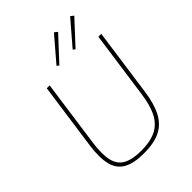

<svg xmlns="http://www.w3.org/2000/svg" viewBox="-253 -1031 1174 1174"><g transform="rotate(-45 333.5 -444.5)"><path d="M625 -690 564 -254Q551 -158 520 -99.5Q489 -41 434.5 -14.5Q380 12 294 12Q207 12 158.5 -15Q110 -42 95 -101Q80 -160 93 -256L154 -690H179L118 -254Q106 -165 118.5 -111.5Q131 -58 174 -34.5Q217 -11 293 -11Q370 -11 420 -35Q470 -59 498.5 -113Q527 -167 539 -256L600 -690ZM427 -901 447 -885 307 -734 293 -745ZM567 -901 587 -885 447 -734 433 -745Z"/></g></svg>

Font: Exo 2 Thin
Style: Italic
Weight: 250
Italic angle: -8°
Designer: Natanael Gama
Foundry: Natanael Gama
Version: Version 2.010